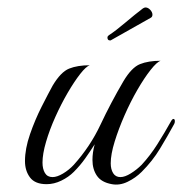

<svg xmlns="http://www.w3.org/2000/svg" viewBox="-20 -488 489 515"><path d="M105 6Q74 6 60.5 -12Q47 -30 47 -56Q47 -89 60.5 -128Q74 -167 92 -202.5Q110 -238 121 -258Q143 -295 165.5 -304Q188 -313 221 -313Q211 -310 195 -289.5Q179 -269 161.5 -239Q144 -209 128.5 -174.5Q113 -140 103.5 -107.5Q94 -75 94 -52Q94 -35 100.5 -24Q107 -13 121 -13Q133 -13 149 -22.5Q165 -32 178 -46Q222 -95 249.5 -153.5Q277 -212 311 -270Q333 -307 355.5 -316Q378 -325 411 -325Q401 -322 384 -300.5Q367 -279 348.5 -247Q330 -215 314 -178.5Q298 -142 287.5 -108Q277 -74 277 -50Q277 -34 283.5 -23.5Q290 -13 303 -13Q315 -13 331 -23Q347 -33 360 -46Q383 -71 402 -101Q421 -131 440 -165Q443 -169 445 -169Q449 -169 449 -163Q449 -158 447 -155Q429 -122 409 -89Q389 -56 360 -27Q344 -11 322.5 -0.5Q301 10 280 6Q252 1 240 -16.5Q228 -34 228 -59Q228 -79 234 -101Q222 -82 208.5 -63Q195 -44 178 -27Q164 -13 144.5 -3.5Q125 6 105 6ZM276.7 -379.6H275Q268.2 -379.6 268.2 -387.3Q268.2 -390.7 271.6 -393.2Q291.1 -406 316.6 -427.7Q342.1 -449.3 363.4 -465.5Q367.6 -468 370.2 -468Q377 -468 382.9 -461.7Q388.9 -455.3 388.9 -448.5Q388.9 -442.5 383.8 -440Z"/></svg>

Font: MonteCarlo
Style: Regular
Weight: 400
Designer: Robert E. Leuschke
Foundry: Robert E. Leuschke
Version: Version 1.010; ttfautohint (v1.8.3)